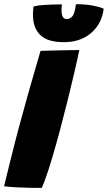

<svg xmlns="http://www.w3.org/2000/svg" viewBox="-43 -906 526 938"><path d="M161 12Q136 12 103.2 11.5Q70.5 11 37.2 9.2Q4 7.5 -23 4Q-17.5 -18.5 -9.5 -51.8Q-1.5 -85 8.5 -124.8Q18.5 -164.5 29.2 -207Q40 -249.5 51 -290Q74 -375.5 100.2 -468.2Q126.5 -561 155 -657.5Q165.5 -658 189 -658.5Q212.5 -659 241.8 -659.8Q271 -660.5 298.5 -661Q326 -661.5 344.5 -661.5Q334.5 -613 319.5 -548.8Q304.5 -484.5 287 -413.8Q269.5 -343 251 -274Q241.5 -238.5 232 -204.5Q222.5 -170.5 213.2 -139.2Q204 -108 195 -80.2Q186 -52.5 177.5 -29Q169 -5.5 161 12ZM463.5 -863.5Q455 -791 402.8 -745.5Q350.5 -700 269.5 -700Q189.5 -700 153.8 -734.8Q118 -769.5 118 -834Q118 -843.5 118.8 -853.5Q119.5 -863.5 120.5 -874Q136 -879 162 -881Q188 -883 215 -883.8Q242 -884.5 259.5 -884.5Q258.5 -877 258 -870.5Q257.5 -864 257.5 -858.5Q257.5 -831.5 265 -822Q272.5 -812.5 283 -812.5Q297.5 -812.5 309.8 -825.5Q322 -838.5 328 -885.5Q374 -885.5 410 -878.8Q446 -872 463.5 -863.5Z"/></svg>

Font: Grandstander Thin Black
Style: Italic
Weight: 900
Italic angle: -15°
Version: Version 1.200